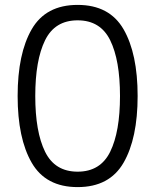

<svg xmlns="http://www.w3.org/2000/svg" viewBox="-20 -752 634 784"><path d="M52 -360Q52 -533 109.5 -632.5Q167 -732 297 -732Q427 -732 484.5 -632.5Q542 -533 542 -360Q542 -187 484.5 -87.5Q427 12 297 12Q167 12 109.5 -87.5Q52 -187 52 -360ZM297 -51Q390 -51 430 -132.5Q470 -214 470 -360Q470 -506 430 -587.5Q390 -669 297 -669Q204 -669 164 -587.5Q124 -506 124 -360Q124 -214 164 -132.5Q204 -51 297 -51Z"/></svg>

Font: Aspekta 300
Style: Regular
Weight: 300
Designer: Ivo Dolenc
Version: Version 2.000